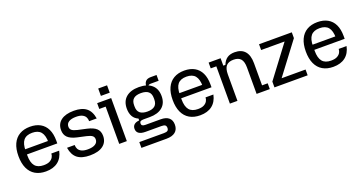

<svg xmlns="http://www.w3.org/2000/svg" viewBox="-42 -1397 4215 2237"><g transform="rotate(-20 2066.0 -279.0)"><path d="M289.6 10Q212.8 10 158.5 -22Q104.2 -54 75.7 -116Q47.2 -178 47.2 -267Q47.2 -357 75.7 -418.5Q104.2 -480 158.5 -512Q212.8 -544 289.6 -544Q363.8 -544 416.1 -514.5Q468.4 -485 495.9 -428Q523.4 -371 523.4 -287V-252.2H110.6V-315.8H486.2L431.4 -273.2V-296.4Q431.4 -385.6 397.1 -427.2Q362.8 -468.8 289.6 -468.8Q216.4 -468.8 181.8 -427.2Q147.2 -385.6 147.2 -296.4V-239.4Q147.2 -150.6 181.8 -109Q216.4 -67.4 289.6 -67.4Q338.4 -67.4 365.9 -82.7Q393.4 -98 405.4 -120Q417.4 -142 417.4 -161.4V-165.4H515.2Q497.2 -79.4 439.6 -34.7Q382 10 289.6 10Z M835.6 10Q735.2 10 681 -32Q626.8 -74 612.2 -165.4H707.4V-161Q707.4 -137 719 -115Q730.6 -93 758.6 -79.1Q786.6 -65.2 835.6 -65.2Q895.2 -65.2 927.9 -85.7Q960.6 -106.2 960.6 -143.8Q960.6 -172.8 940.6 -188.5Q920.6 -204.2 872.4 -215.2L762.4 -239.4Q686.4 -256.8 651.8 -290.9Q617.2 -325 617.2 -382.4Q617.2 -459.6 673.5 -501.8Q729.8 -544 833 -544Q931.8 -544 985.9 -502Q1040 -460 1054.6 -368.6H960.4V-373Q960.4 -397 949 -419Q937.6 -441 909.8 -454.9Q882 -468.8 833 -468.8Q775.4 -468.8 743.2 -448.8Q711 -428.8 711 -390.2Q711 -361.8 730.8 -345.8Q750.6 -329.8 797.8 -318.8L907.8 -294.6Q984.8 -277.2 1020.1 -244.1Q1055.4 -211 1055.4 -152.6Q1055.4 -75.4 998.4 -32.7Q941.4 10 835.6 10Z M1199.4 0V-462.2H1120.2V-534H1293.8V0ZM1190 -598.6V-690H1299.6V-598.6Z M1426.4 132V60.2H1732.2Q1764.2 60.2 1777.8 50.3Q1791.4 40.4 1791.4 16.8Q1791.4 -7.4 1777.8 -17.3Q1764.2 -27.2 1732.2 -27.2H1535.8Q1481.8 -27.2 1454.2 -46.4Q1426.6 -65.6 1426.6 -103.2Q1426.6 -136.2 1448.3 -155.2Q1470 -174.2 1511.4 -177.6V-200.6Q1466.6 -219.4 1444.6 -258.8Q1422.6 -298.2 1422.6 -355Q1422.6 -446.4 1479.7 -495.2Q1536.8 -544 1638.8 -544Q1740.8 -544 1797.6 -495.2Q1854.4 -446.4 1854.4 -355Q1854.4 -267 1798 -219.4Q1741.6 -171.8 1641.2 -171.8H1563.6Q1537 -171.8 1525.4 -164Q1513.8 -156.2 1513.8 -138Q1513.8 -120.2 1525.4 -112.2Q1537 -104.2 1563.6 -104.2H1751.6Q1817 -104.2 1851.4 -74.9Q1885.8 -45.6 1885.8 10.4Q1885.8 70 1847.6 101Q1809.4 132 1737.2 132ZM1638.8 -241.6Q1699.6 -241.6 1730.2 -267.3Q1760.8 -293 1760.8 -347.6V-364Q1760.8 -418.6 1730.2 -444.3Q1699.6 -470 1638.8 -470Q1577.6 -470 1546.9 -444.3Q1516.2 -418.6 1516.2 -364V-347.6Q1516.2 -293 1546.9 -267.3Q1577.6 -241.6 1638.8 -241.6ZM1723.8 -509.2Q1723.8 -558.4 1744.9 -582.1Q1766 -605.8 1809.6 -605.8H1882.6V-534H1781Q1743.2 -534 1743.2 -489.6Z M2201.6 10Q2124.8 10 2070.5 -22Q2016.2 -54 1987.7 -116Q1959.2 -178 1959.2 -267Q1959.2 -357 1987.7 -418.5Q2016.2 -480 2070.5 -512Q2124.8 -544 2201.6 -544Q2275.8 -544 2328.1 -514.5Q2380.4 -485 2407.9 -428Q2435.4 -371 2435.4 -287V-252.2H2022.6V-315.8H2398.2L2343.4 -273.2V-296.4Q2343.4 -385.6 2309.1 -427.2Q2274.8 -468.8 2201.6 -468.8Q2128.4 -468.8 2093.8 -427.2Q2059.2 -385.6 2059.2 -296.4V-239.4Q2059.2 -150.6 2093.8 -109Q2128.4 -67.4 2201.6 -67.4Q2250.4 -67.4 2277.9 -82.7Q2305.4 -98 2317.4 -120Q2329.4 -142 2329.4 -161.4V-165.4H2427.2Q2409.2 -79.4 2351.6 -34.7Q2294 10 2201.6 10Z M2571.6 0V-462.2H2502.2V-534H2650.6V-442H2677Q2697 -494.2 2733.4 -519.1Q2769.8 -544 2826.6 -544Q2910.4 -544 2953.5 -494.2Q2996.6 -444.4 2996.6 -346.6V-71.8H3066.4V0H2902.8V-327.4Q2902.8 -400.4 2874.3 -433.5Q2845.8 -466.6 2784.4 -466.6Q2723 -466.6 2694.2 -433.5Q2665.4 -400.4 2665.4 -327.4V0Z M3124.2 0V-71.8L3418 -462.2H3127.2V-534H3533.4V-462.2L3239 -71.8H3535.8V0Z M3852.6 10Q3775.8 10 3721.5 -22Q3667.2 -54 3638.7 -116Q3610.2 -178 3610.2 -267Q3610.2 -357 3638.7 -418.5Q3667.2 -480 3721.5 -512Q3775.8 -544 3852.6 -544Q3926.8 -544 3979.1 -514.5Q4031.4 -485 4058.9 -428Q4086.4 -371 4086.4 -287V-252.2H3673.6V-315.8H4049.2L3994.4 -273.2V-296.4Q3994.4 -385.6 3960.1 -427.2Q3925.8 -468.8 3852.6 -468.8Q3779.4 -468.8 3744.8 -427.2Q3710.2 -385.6 3710.2 -296.4V-239.4Q3710.2 -150.6 3744.8 -109Q3779.4 -67.4 3852.6 -67.4Q3901.4 -67.4 3928.9 -82.7Q3956.4 -98 3968.4 -120Q3980.4 -142 3980.4 -161.4V-165.4H4078.2Q4060.2 -79.4 4002.6 -34.7Q3945 10 3852.6 10Z"/></g></svg>

Font: Mozilla Headline ExtraLight
Style: Regular
Weight: 200
Designer: Studio DRAMA
Foundry: Studio DRAMA
Version: Version 1.000